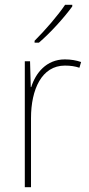

<svg xmlns="http://www.w3.org/2000/svg" viewBox="-20 -785 374 805"><path d="M283 -758V-765H253C222 -719 170 -659 125 -614V-606H143C191 -647 249 -711 283 -758ZM252 -536C174 -536 129 -478 111 -420H109L106 -528H84V0H110V-290C110 -410 155 -510 252 -510C276 -510 295 -507 313 -501L320 -525C300 -532 277 -536 252 -536Z"/></svg>

Font: Noto Sans Thai Looped SemiCondensed Thin
Style: Regular
Weight: 100
Width: 4
Designer: Sasikarn Vongin, Ben Mitchell
Foundry: The Fontpad Ltd
Version: Version 1.001